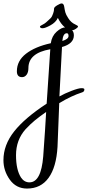

<svg xmlns="http://www.w3.org/2000/svg" viewBox="-20 -775 510 1115"><path d="M78 -361Q78 -422 131 -463Q184 -504 275 -524Q281 -566 309 -591Q337 -616 359.5 -616Q382 -616 395.5 -603.5Q409 -591 409 -570Q409 -521 340 -502Q325 -222 325 -215Q355 -232 395.5 -247.5Q436 -263 453 -263Q470 -263 470 -256Q470 -243 458 -239Q393 -218 324 -176Q316 36 314 78Q307 196 262 258Q217 320 137 320Q74 320 37 268.5Q0 217 0 155Q0 67 62 -11.5Q124 -90 251 -173L272 -489Q145 -467 145 -380Q145 -355 134.5 -341Q124 -327 108 -327Q78 -327 78 -361ZM151 284Q219 284 231 133Q237 57 241.5 -18Q246 -93 248 -125Q207 -96 182 -75.5Q157 -55 128 -24Q73 38 73 126Q73 211 102 256Q121 284 151 284ZM368 -582Q346 -582 342 -537Q378 -548 378 -566Q378 -582 368 -582ZM403 -600Q351 -600 316 -671Q304 -645 273 -628Q242 -611 227.5 -611Q213 -611 212 -620Q212 -624 220.5 -628Q229 -632 237.5 -637.5Q246 -643 257 -653.5Q268 -664 274 -669.5Q280 -675 284 -685.5Q288 -696 289 -698Q294 -711 294 -726Q295 -734 312.5 -744.5Q330 -755 338 -755Q350 -755 353 -735.5Q356 -716 359.5 -703Q363 -690 376 -670Q392 -644 417 -633Q433 -626 433 -621Q433 -616 421 -608Q409 -600 403 -600Z"/></svg>

Font: Cookie
Style: Regular
Weight: 400
Designer: Ania Kruk
Foundry: Ania Kruk
Version: Version 1.004